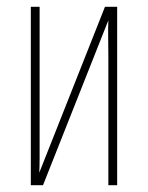

<svg xmlns="http://www.w3.org/2000/svg" viewBox="-20 -547 436 567"><path d="M71 0V-527H97V-125Q97 -103 97 -80Q97 -57 96 -37L290 -527H326V0H300V-380Q300 -406 299.5 -434Q299 -462 300 -487L107 0Z"/></svg>

Font: Noto Sans ExtraCondensed Thin
Style: Regular
Weight: 100
Width: 2
Designer: Monotype Design Team
Foundry: Monotype Imaging Inc.
Version: Version 2.013; ttfautohint (v1.8.4.7-5d5b)